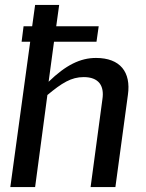

<svg xmlns="http://www.w3.org/2000/svg" viewBox="-20 -762 593 782"><path d="M371 -526C307 -526 248 -497 178 -429L200 -592H373L382 -655H209L221 -742H123L111 -655H76L68 -592H103L22 0H123L173 -375C232 -424 270 -448 321 -448C381 -448 406 -414 397 -357L349 0H450L501 -376C514 -468 470 -526 371 -526Z"/></svg>

Font: United Sans Medium
Style: Italic
Weight: 500
Italic angle: -8°
Designer: Pablo Impallari, Rodrigo Fuenzalida (Modified by Dan O. Williams)
Version: Version 1.000;PS 001.000;hotconv 1.0.88;makeotf.lib2.5.64775